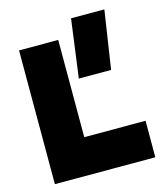

<svg xmlns="http://www.w3.org/2000/svg" viewBox="-110 -817 779 902"><g transform="rotate(-15 279.5 -366.5)"><path d="M320 -733H482L439 -450H282ZM533.5 0H45V-650.5H235.5V-177.5H533.5Z"/></g></svg>

Font: Overused Grotesk Black
Style: Regular
Weight: 900
Version: Version 0.004